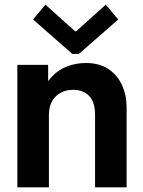

<svg xmlns="http://www.w3.org/2000/svg" viewBox="-20 -800 611 820"><path d="M54.1 0V-523.1H185.6V-455.8H207.9L166.2 -406.4Q176.9 -447.1 203.6 -474.8Q230.3 -502.6 267.7 -516.8Q305.1 -530.9 347.5 -530.9Q403.9 -530.9 442.5 -505.4Q481.1 -479.9 500.9 -436.7Q520.8 -393.5 520.8 -340.3V0H386V-311.1Q386 -363.8 360.8 -390.1Q335.7 -416.4 292.1 -416.4Q263.1 -416.4 239.8 -404.1Q216.5 -391.9 202.7 -368.3Q188.9 -344.7 188.9 -310V0ZM174.1 -780.2 301 -666.2H304.9L431.8 -780.2L484.8 -716.7L317 -569.8H288.9L121.1 -716.7Z"/></svg>

Font: Reddit Sans
Style: Regular
Weight: 400
Designer: Stephen Hutchings
Foundry: Reddit
Version: Version 1.014